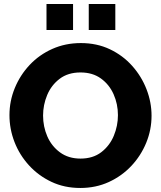

<svg xmlns="http://www.w3.org/2000/svg" viewBox="-20 -928 800 954"><path d="M379 6Q300 6 235.5 -24.5Q171 -55 124 -106.5Q77 -158 52 -222.5Q27 -287 27 -356Q27 -426 53.5 -490.5Q80 -555 127.5 -605.5Q175 -656 240 -685Q305 -714 382 -714Q461 -714 525.5 -683.5Q590 -653 636.5 -601Q683 -549 708 -484.5Q733 -420 733 -353Q733 -283 706.5 -218.5Q680 -154 632.5 -103.5Q585 -53 520.5 -23.5Q456 6 379 6ZM194 -354Q194 -299 215 -250.5Q236 -202 278 -171Q320 -140 380 -140Q442 -140 483.5 -172Q525 -204 545.5 -253.5Q566 -303 566 -356Q566 -411 544.5 -459.5Q523 -508 481.5 -538Q440 -568 380 -568Q318 -568 276.5 -536.5Q235 -505 214.5 -456Q194 -407 194 -354ZM211 -779V-908H343V-779ZM421 -779V-908H553V-779Z"/></svg>

Font: Raleway ExtraBold
Style: Regular
Weight: 800
Designer: Matt McInerney, Pablo Impallari, Rodrigo Fuenzalida
Foundry: Matt McInerney, Pablo Impallari, Rodrigo Fuenzalida
Version: Version 4.026